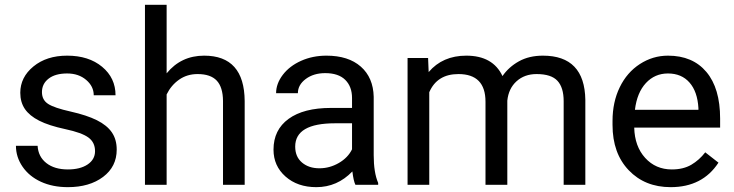

<svg xmlns="http://www.w3.org/2000/svg" viewBox="-20 -770 3057 800"><path d="M376 -140.1Q376 -176.8 348.4 -197Q320.8 -217.3 252.2 -231.9Q183.6 -246.6 143.3 -267.1Q103 -287.6 83.7 -315.9Q64.5 -344.2 64.5 -383.3Q64.5 -448.2 119.4 -493.2Q174.3 -538.1 259.8 -538.1Q349.6 -538.1 405.5 -491.7Q461.4 -445.3 461.4 -373H370.6Q370.6 -410.2 339.1 -437Q307.6 -463.9 259.8 -463.9Q210.4 -463.9 182.6 -442.4Q154.8 -420.9 154.8 -386.2Q154.8 -353.5 180.7 -336.9Q206.5 -320.3 274.2 -305.2Q341.8 -290 383.8 -269Q425.8 -248 446 -218.5Q466.3 -189 466.3 -146.5Q466.3 -75.7 409.7 -33Q353 9.8 262.7 9.8Q199.2 9.8 150.4 -12.7Q101.6 -35.2 74 -75.4Q46.4 -115.7 46.4 -162.6H136.7Q139.2 -117.2 173.1 -90.6Q207 -64 262.7 -64Q314 -64 345 -84.7Q376 -105.5 376 -140.1Z M674.3 -464.4Q734.4 -538.1 830.6 -538.1Q998 -538.1 999.5 -349.1V0H909.2V-349.6Q908.7 -406.7 883.1 -434.1Q857.4 -461.4 803.2 -461.4Q759.3 -461.4 726.1 -438Q692.9 -414.6 674.3 -376.5V0H584V-750H674.3Z M1460.9 0Q1453.1 -15.6 1448.2 -55.7Q1385.3 9.8 1297.9 9.8Q1219.7 9.8 1169.7 -34.4Q1119.6 -78.6 1119.6 -146.5Q1119.6 -229 1182.4 -274.7Q1245.1 -320.3 1358.9 -320.3H1446.8V-361.8Q1446.8 -409.2 1418.5 -437.3Q1390.1 -465.3 1335 -465.3Q1286.6 -465.3 1253.9 -440.9Q1221.2 -416.5 1221.2 -381.8H1130.4Q1130.4 -421.4 1158.4 -458.3Q1186.5 -495.1 1234.6 -516.6Q1282.7 -538.1 1340.3 -538.1Q1431.6 -538.1 1483.4 -492.4Q1535.2 -446.8 1537.1 -366.7V-123.5Q1537.1 -50.8 1555.7 -7.8V0ZM1311 -68.8Q1353.5 -68.8 1391.6 -90.8Q1429.7 -112.8 1446.8 -147.9V-256.3H1376Q1210 -256.3 1210 -159.2Q1210 -116.7 1238.3 -92.8Q1266.6 -68.8 1311 -68.8Z M1763.7 -528.3 1766.1 -469.7Q1824.2 -538.1 1922.9 -538.1Q2033.7 -538.1 2073.7 -453.1Q2100.1 -491.2 2142.3 -514.6Q2184.6 -538.1 2242.2 -538.1Q2416 -538.1 2418.9 -354V0H2328.6V-348.6Q2328.6 -405.3 2302.7 -433.3Q2276.9 -461.4 2215.8 -461.4Q2165.5 -461.4 2132.3 -431.4Q2099.1 -401.4 2093.8 -350.6V0H2002.9V-346.2Q2002.9 -461.4 1890.1 -461.4Q1801.3 -461.4 1768.6 -385.7V0H1678.2V-528.3Z M2774.4 9.8Q2667 9.8 2599.6 -60.8Q2532.2 -131.3 2532.2 -249.5V-266.1Q2532.2 -344.7 2562.3 -406.5Q2592.3 -468.3 2646.2 -503.2Q2700.2 -538.1 2763.2 -538.1Q2866.2 -538.1 2923.3 -470.2Q2980.5 -402.3 2980.5 -275.9V-238.3H2622.6Q2624.5 -160.2 2668.2 -112.1Q2711.9 -64 2779.3 -64Q2827.1 -64 2860.4 -83.5Q2893.6 -103 2918.5 -135.3L2973.6 -92.3Q2907.2 9.8 2774.4 9.8ZM2763.2 -463.9Q2708.5 -463.9 2671.4 -424.1Q2634.3 -384.3 2625.5 -312.5H2890.1V-319.3Q2886.2 -388.2 2853 -426Q2819.8 -463.9 2763.2 -463.9Z"/></svg>

Font: RobotoInd
Style: Regular
Weight: 400
Designer: Google
Version: Version 2.001101; 2014